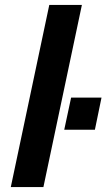

<svg xmlns="http://www.w3.org/2000/svg" viewBox="-20 -763 434 783"><path d="M24 0 181 -743H314L157 0ZM242 -234 270 -365H394L367 -234Z"/></svg>

Font: Saira Thin SemiBold
Style: Italic
Weight: 600
Italic angle: -12°
Version: Version 1.101